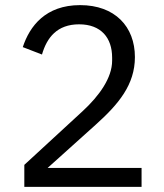

<svg xmlns="http://www.w3.org/2000/svg" viewBox="-20 -730 640 750"><path d="M533 -74H166L354 -243C443 -323 507 -399 507 -507C507 -626 429 -710 293 -710C158 -710 96 -628 69 -546L144 -517C163 -583 203 -635 289 -635C375 -635 418 -582 418 -505V-493C418 -426 368 -356 303 -296L75 -86V0H533Z"/></svg>

Font: IBM Plex Devanagari
Style: Regular
Weight: 400
Designer: Mike Abbink, Paul van der Laan, Pieter van Rosmalen, Erin McLaughlin
Foundry: Bold Monday
Version: Version 1.0